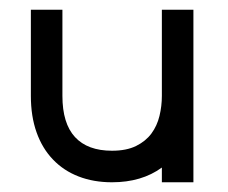

<svg xmlns="http://www.w3.org/2000/svg" viewBox="-20 -375 469 395"><path d="M313 0V-30.3Q271.5 0 210.4 0Q172.4 0 141.6 -12Q110.8 -23.9 88.9 -46.9Q66.9 -69.8 55.2 -102.8Q43.5 -135.7 43.5 -177.7V-355H108.4V-177.7Q108.4 -121.1 134.3 -93Q160.2 -64.9 210.4 -64.9Q240.2 -64.9 260 -74.7Q279.8 -84.5 291.5 -100.3Q303.2 -116.2 308.1 -136.5Q313 -156.7 313 -177.7V-355H377.9V0Z"/></svg>

Font: Fibel Vienna LRS
Style: Regular
Weight: 400
Designer: Peter Wiegel
Foundry: Peter Wioegel
Version: Version 000.000